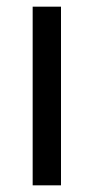

<svg xmlns="http://www.w3.org/2000/svg" viewBox="-20 -556 281 576"><path d="M163 0V-536H78V0Z"/></svg>

Font: Noto Sans Armenian SemiCondensed
Style: Regular
Weight: 400
Width: 4
Designer: Monotype Design Team
Foundry: Monotype Imaging Inc.
Version: Version 2.008